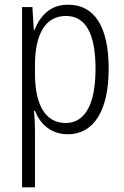

<svg xmlns="http://www.w3.org/2000/svg" viewBox="-20 -628 529 818"><path d="M270 -608C194 -608 151 -561 127 -500H124L118 -598H74V170H129V-74C129 -102 127 -132 125 -156H129C150 -102 195 -56 269 -56C376 -56 443 -151 443 -335C443 -517 381 -608 270 -608ZM261 -560C347 -560 387 -481 387 -335C387 -176 338 -104 260 -104C175 -104 129 -178 129 -315V-351C129 -482 173 -560 261 -560Z"/></svg>

Font: Noto Sans Malayalam UI Condensed Light
Style: Regular
Weight: 300
Width: 3
Designer: Jelle Bosma - Monotype Design Team
Foundry: Monotype Imaging Inc.
Version: Version 2.104